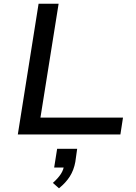

<svg xmlns="http://www.w3.org/2000/svg" viewBox="-20 -725 732 1035"><path d="M76 0 188 -705H296L198 -91H643L629 0ZM298 290 265 261Q293 236 308 213Q323 190 326 163L343 178H272L288 77H396L386 148Q378 192 356.5 226Q335 260 298 290Z"/></svg>

Font: Nunito Sans 10pt Expanded Medium
Style: Italic
Weight: 500
Width: 7
Italic angle: -9°
Designer: Vernon Adams
Foundry: Vernon Adams
Version: Version 3.101;gftools[0.9.27]